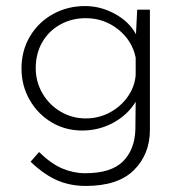

<svg xmlns="http://www.w3.org/2000/svg" viewBox="-20 -423 604 634"><path d="M475 -391V6Q475 86 422.5 138.5Q370 191 263 191Q212 191 169 172.5Q126 154 81 111L109 79Q149 118 186 133.5Q223 149 261 149Q347 149 386 110Q425 71 427 5L428 -87Q402 -44 354.5 -18Q307 8 251 8Q196 8 150.5 -19Q105 -46 78 -93Q51 -140 51 -197Q51 -256 79 -303Q107 -350 155 -376.5Q203 -403 261 -403Q312 -403 359 -377.5Q406 -352 429 -310L433 -391ZM428 -175V-233Q416 -290 369.5 -326.5Q323 -363 263 -363Q217 -363 179 -342Q141 -321 119.5 -283.5Q98 -246 98 -198Q98 -153 120 -115Q142 -77 180 -54.5Q218 -32 263 -32Q306 -32 342.5 -51.5Q379 -71 402 -104Q425 -137 428 -175Z"/></svg>

Font: Josefin Sans Light
Style: Regular
Weight: 300
Designer: Santiago Orozco
Foundry: Typemade
Version: Version 2.000